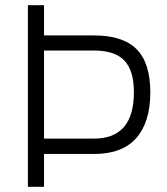

<svg xmlns="http://www.w3.org/2000/svg" viewBox="-20 -717 640 737"><path d="M341 -185Q494 -185 494 -363Q494 -446 457.5 -484.5Q421 -523 341 -523H149V-185ZM341 -126H149V0H87V-697H149V-581H341Q452 -581 504.5 -528Q557 -475 557 -362Q557 -249 503.5 -187.5Q450 -126 341 -126Z"/></svg>

Font: Titillium Web Light
Style: Regular
Weight: 300
Version: Version 1.002;PS 57.000;hotconv 1.0.70;makeotf.lib2.5.55311